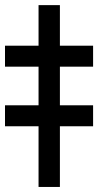

<svg xmlns="http://www.w3.org/2000/svg" viewBox="-75 -740 389 760"><path d="M162.1 -719.7V0H77.6V-719.7ZM-55.2 -476.1V-559.1H293.5V-476.1ZM-55.2 -240.2V-323.2H293.5V-240.2Z"/></svg>

Font: Inter 28pt SemiBold
Style: Regular
Weight: 600
Designer: Rasmus Andersson
Foundry: rsms
Version: Version 4.001;git-66647c0bb